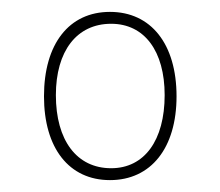

<svg xmlns="http://www.w3.org/2000/svg" viewBox="-20 -744 370 323"><path d="M165 -441C234 -441 277 -495 277 -582C277 -670 234 -724 165 -724C96 -724 54 -670 54 -582C54 -495 96 -441 165 -441ZM167 -461C109 -461 74 -508 74 -584C74 -658 109 -704 167 -704C223 -704 257 -658 257 -584C257 -508 223 -461 167 -461Z"/></svg>

Font: Noto Serif Display ExtraCondensed ExtraBold
Style: Regular
Weight: 800
Width: 2
Designer: Monotype Design Team
Foundry: Monotype Imaging Inc.
Version: Version 2.009